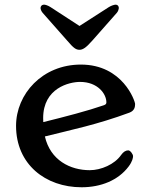

<svg xmlns="http://www.w3.org/2000/svg" viewBox="-20 -791 636 823"><path d="M48.8 -251.5C48.8 -86.4 175.3 11.7 329.6 11.7C412.6 11.7 486.8 -18.1 531.2 -77.1C547.9 -99.1 550.3 -115.2 550.3 -121.6C550.3 -129.9 538.6 -146.5 529.8 -146.5C519.5 -146.5 508.8 -140.6 499 -126.5C471.2 -86.4 413.1 -61.5 364.7 -61.5C281.2 -61.5 195.8 -104 172.4 -206.1C287.1 -234.9 396 -256.8 534.7 -308.1C556.6 -316.4 559.1 -332.5 559.1 -345.2C559.1 -357.4 506.3 -514.2 326.7 -514.2C161.1 -514.2 48.8 -387.7 48.8 -251.5ZM165.5 -267.6C165 -273.4 165 -278.8 165 -284.7C165 -413.6 276.9 -439.9 323.2 -439.9C399.4 -439.9 436 -388.2 436 -352.5C436 -347.7 434.6 -343.3 426.3 -340.3C356 -315.9 260.3 -291 165.5 -267.6ZM320.8 -577.6C334 -577.6 348.1 -585.4 375 -616.2L481 -736.3C486.8 -742.7 488.8 -752 489.3 -756.8C489.3 -763.2 485.8 -771 474.6 -771C469.7 -770.5 458 -767.6 446.8 -760.7L320.8 -679.7L196.3 -760.7C185.5 -767.6 174.3 -771 169.4 -771C158.2 -771 153.8 -763.2 153.8 -756.8C153.8 -752 156.7 -743.2 162.6 -736.3L268.6 -616.2C295.9 -584 306.2 -577.6 320.8 -577.6Z"/></svg>

Font: Stoke
Style: Regular
Weight: 400
Designer: Nicole Fally
Foundry: Nicole Fally
Version: Version 1.002